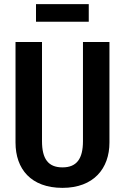

<svg xmlns="http://www.w3.org/2000/svg" viewBox="-20 -894 604 928"><path d="M409 -789V-874H154V-789ZM509 -691H381V-212C381 -127 351 -85 282 -85C213 -85 183 -126 183 -212V-691H55V-205C55 -77 130 14 282 14C433 14 509 -80 509 -205Z"/></svg>

Font: Fira Sans Condensed Medium
Style: Regular
Weight: 500
Width: 3
Designer: Carrois Corporate & Edenspiekermann AG
Foundry: Carrois Corporate GbR & Edenspiekermann AG
Version: Version 4.202;PS 004.202;hotconv 1.0.88;makeotf.lib2.5.64775